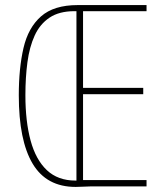

<svg xmlns="http://www.w3.org/2000/svg" viewBox="-20 -734 644 756"><path d="M286 -714H557V-690H307V-388H544V-363H307V-25H557V0H336Q323 0 309 1Q295 2 278 2Q163 2 108.5 -89.5Q54 -181 54 -359Q54 -465 72.5 -545Q91 -625 141.5 -669.5Q192 -714 286 -714ZM273 -690Q213 -690 175 -664.5Q137 -639 116.5 -594Q96 -549 88 -489Q80 -429 80 -359Q80 -256 100.5 -180.5Q121 -105 164.5 -64Q208 -23 277 -23H281V-690Z"/></svg>

Font: Noto Sans Gujarati ExtraCondensed Thin
Style: Regular
Weight: 100
Width: 2
Designer: Jelle Bosma - Monotype Design Team, Universal Thirst
Foundry: Monotype Imaging Inc.
Version: Version 2.106; ttfautohint (v1.8.4.7-5d5b)